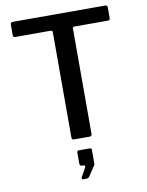

<svg xmlns="http://www.w3.org/2000/svg" viewBox="-103 -815 863 1127"><g transform="rotate(-10 328.0 -251.0)"><path d="M39 -728Q39 -735 42.5 -738.5Q46 -742 54 -742H603Q611 -742 614 -738.5Q617 -735 617 -728V-664Q617 -652 603 -652H405Q394 -652 394 -643V-15Q394 0 381 0H287Q274 0 274 -14V-641Q274 -652 263 -652H53Q39 -652 39 -664ZM300 240Q295 240 293 235.5Q291 231 293 227L321 177Q326 169 324 164.5Q322 160 315 160H307Q293 160 293 145V81Q293 68 304 68H369Q380 68 380 79V160Q380 162 379 164.5Q378 167 378 169L337 231Q333 236 329 238Q325 240 315 240Z"/></g></svg>

Font: Libre Franklin Medium
Style: Regular
Weight: 500
Designer: Pablo Impallari, Rodrigo Fuenzalida, Nhung Nguyen
Foundry: Impallari Type
Version: Version 3.000